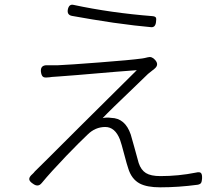

<svg xmlns="http://www.w3.org/2000/svg" viewBox="-20 -781 927 821"><path d="M665 20Q609 20 578 4Q542 -15 528 -62Q523 -76 512 -118Q499 -168 493 -184Q472 -238 430 -238Q387 -238 354 -205Q322 -175 264 -115Q196 -44 159 1Q150 12 141 12Q132 13 120 4Q105 -6 105 -15.5Q105 -25 119 -37Q121 -39 124.5 -42.5Q128 -46 129 -48Q146 -64 322 -240Q363 -281 446 -363Q538 -454 565 -481Q506 -477 309 -460Q249 -455 231 -454Q220 -453 202 -452Q190 -450 184 -450Q169 -448 163 -453.5Q157 -459 155 -474Q152 -503 182 -502Q205 -502 228 -502Q276 -504 405 -514Q537 -524 588 -531Q596 -532 612 -536Q629 -541 643 -525Q662 -504 640 -486.5Q618 -469 613 -465Q602 -454 555 -409Q448 -307 419 -276Q437 -280 455 -277Q515 -276 539 -206Q543 -192 554 -153Q567 -104 573 -84Q583 -54 604 -41Q625 -28 666 -28Q743 -28 818 -43Q834 -47 839.5 -41Q845 -35 844 -17Q843 -4 840 1Q836 7 825 9Q743 20 665 20ZM624 -665Q564 -670 464 -684Q370 -698 288 -713Q266 -717 270 -740Q275 -765 295 -760Q454 -726 632 -712Q644 -711 647 -705Q649 -700 647 -686Q644 -662 624 -665Z"/></svg>

Font: GenSenRounded TW L
Style: Regular
Weight: 300
Version: Version 1.501;PS 1;hotconv 16.6.51;makeotf.lib2.5.65220